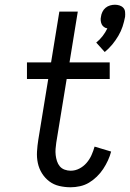

<svg xmlns="http://www.w3.org/2000/svg" viewBox="-20 -784 550 812"><path d="M423 -564 387 -604Q402 -616 414 -631.5Q426 -647 434 -664Q426 -665 419.5 -670Q413 -675 410 -681.5Q407 -688 406 -696.5Q405 -705 407 -713Q408 -723 413 -733.5Q418 -744 426.5 -751Q435 -758 445.5 -761Q456 -764 466 -764Q476 -764 485.5 -761Q495 -758 501.5 -751Q508 -744 509 -733.5Q510 -723 509 -713Q505 -692 498.5 -672Q492 -652 480.5 -632.5Q469 -613 455 -596Q441 -579 423 -564ZM279 8Q254 8 230.5 2.5Q207 -3 188.5 -17Q170 -31 157.5 -51Q145 -71 140 -94.5Q135 -118 136.5 -143Q138 -168 142 -193L184 -450H94V-520H196L231 -735H309L274 -520H444V-450H262L218 -181Q216 -168 215 -154.5Q214 -141 215.5 -128Q217 -115 221 -102.5Q225 -90 233 -80.5Q241 -71 253.5 -66.5Q266 -62 279 -62Q298 -62 315.5 -71Q333 -80 346 -95Q359 -110 367 -128Q375 -146 380 -164L450 -143Q445 -124 436.5 -105.5Q428 -87 416.5 -69.5Q405 -52 389.5 -37Q374 -22 356.5 -11.5Q339 -1 318.5 3.5Q298 8 279 8Z"/></svg>

Font: Iosevka SS18
Style: Italic
Weight: 400
Italic angle: -9°
Monospace: yes
Designer: Belleve Invis
Foundry: Belleve Invis
Version: Version 25.1.1; ttfautohint (v1.8.4)